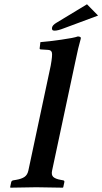

<svg xmlns="http://www.w3.org/2000/svg" viewBox="-20 -867 474 889"><path d="M214.8 -563Q223.6 -611.8 220.2 -624Q216.8 -636.2 200.2 -636.2L168.5 -638.2Q163.1 -638.7 163.6 -643.1L167 -671.9Q204.1 -674.8 262.9 -683.1Q321.8 -691.4 340.3 -698.2Q347.7 -698.2 351.6 -695.6Q355.5 -692.9 354 -688Q342.3 -647.9 329.1 -583L221.2 -77.1Q216.8 -57.1 226.6 -47.9Q236.3 -38.6 261.2 -34.2L272 -32.2Q279.8 -30.8 277.8 -22.9L272.9 0L270.5 2Q187 0 147.9 0L28.8 2L26.9 0L31.7 -22.9Q33.2 -30.8 42 -32.2L54.2 -34.2Q80.1 -38.6 93.5 -47.9Q106.9 -57.1 111.3 -77.1ZM382.8 -847.2 434.1 -794.9 277.8 -736.8Q247.1 -724.6 231.9 -725.1Q217.8 -725.1 221.2 -740.2Q223.6 -751 240.7 -761.2Z"/></svg>

Font: Linux Libertine Slanted
Style: Semibold Slanted
Weight: 600
Designer: Philipp H. Poll
Foundry: Philipp H. Poll
Version: Version 5.1.1